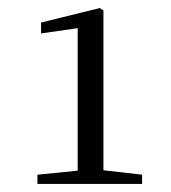

<svg xmlns="http://www.w3.org/2000/svg" viewBox="-20 -920 425 477"><path d="M173 -463H333V-486L237 -497V-894L228 -900L82 -864V-837L173 -850V-496L73 -486V-463Z"/></svg>

Font: Source Han Serif KR
Style: Regular
Weight: 400
Designer: Ryoko NISHIZUKA 西塚涼子 (kana & ideographs); Frank Grießhammer (Latin, Greek & Cyrillic); Wenlong ZHANG 张文龙 (bopomofo); San
Foundry: Adobe
Version: Version 2.001;hotconv 1.1.0;makeotfexe 2.6.0